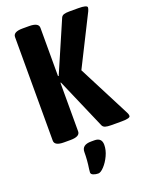

<svg xmlns="http://www.w3.org/2000/svg" viewBox="-171 -788 864 1115"><g transform="rotate(-20 261.0 -231.0)"><path d="M54 -30V-670Q54 -702 112 -702H152Q211 -702 211 -670V-372L215 -371L350 -683Q355 -694 367 -698Q379 -702 401 -702H456Q511 -702 511 -687Q511 -680 505 -666L350 -357L516 -34Q522 -23 522 -13Q522 2 470 2H404Q381 2 368 -2Q355 -6 350 -17L214 -331L211 -330V-30Q211 2 152 2H112Q54 2 54 -30ZM194 218Q194 215 196 197Q204 146 204 95Q204 51 262 51H282Q327 51 327 95Q327 127 311.5 160.5Q296 194 274.5 217Q253 240 238 240Q222 240 208 234.5Q194 229 194 218Z"/></g></svg>

Font: Asap Condensed
Style: Bold
Weight: 700
Designer: Pablo Cosgaya
Foundry: Omnibus-Type
Version: Version 1.010; ttfautohint (v1.8)